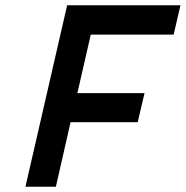

<svg xmlns="http://www.w3.org/2000/svg" viewBox="-20 -712 708 732"><path d="M236 -692H668L642 -580H326L275 -357H531L505 -246H249L193 0H77Z"/></svg>

Font: Panefresco 800wt
Style: Italic
Weight: 800
Foundry: Campivisivi & Chank Co
Version: Version 1.001